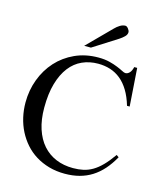

<svg xmlns="http://www.w3.org/2000/svg" viewBox="-131 -989 929 1100"><g transform="rotate(15 334.0 -439.5)"><path d="M632.3 -155.3Q607.9 -111.8 579.6 -79.8Q551.3 -47.9 517.6 -26.6Q483.9 -5.4 444.3 5.1Q404.8 15.6 357.9 15.6Q307.1 15.6 263.7 3.2Q220.2 -9.3 184.3 -31.5Q148.4 -53.7 120.8 -85Q93.3 -116.2 74.2 -153.6Q55.2 -190.9 45.4 -233.6Q35.6 -276.4 35.6 -321.3Q35.6 -393.6 59.8 -458.3Q84 -522.9 128.2 -571.8Q172.4 -620.6 234.9 -649.2Q297.4 -677.7 373.5 -677.7Q411.1 -677.7 439.7 -670.4Q468.3 -663.1 489 -654.5Q509.8 -646 523.4 -638.7Q537.1 -631.3 544.4 -631.3Q557.6 -631.3 568.6 -642.8Q579.6 -654.3 585 -677.7H602.5L618.2 -452.6H602.5Q587.4 -503.4 565.4 -539.6Q543.5 -575.7 515.4 -598.6Q487.3 -621.6 453.6 -632.3Q419.9 -643.1 381.3 -643.1Q330.1 -643.1 287.1 -623.8Q244.1 -604.5 213.1 -564.5Q182.1 -524.4 164.6 -463.9Q147 -403.3 147 -320.3Q147 -249.5 164.8 -194.8Q182.6 -140.1 215.3 -103Q248 -65.9 293.7 -46.9Q339.4 -27.8 395.5 -27.8Q428.2 -27.8 456.1 -33.9Q483.9 -40 510.3 -55.4Q536.6 -70.8 562.7 -97.4Q588.9 -124 618.2 -165.5ZM501.5 -861.8Q501.5 -847.7 489 -835.4Q476.6 -823.2 460.9 -813L316.4 -721.2H276.4L415 -860.8Q427.7 -874 443.6 -883.8Q459.5 -893.6 475.6 -893.6Q479.5 -893.6 483.9 -890.6Q488.3 -887.7 492.2 -882.8Q496.1 -877.9 498.8 -872.3Q501.5 -866.7 501.5 -861.8Z"/></g></svg>

Font: Doulos SIL Afr
Style: Regular
Weight: 400
Designer: Walt Agee, Victor Gaultney, Peter Martin, Debbi Hosken, Becca Hirsbrunner
Foundry: SIL International
Version: Version 5.000